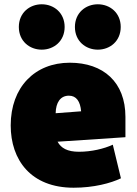

<svg xmlns="http://www.w3.org/2000/svg" viewBox="-20 -851 640 897"><path d="M30 -265C30 -104 124 26 324 26C418 26 497 5 545 -18L507 -175C466 -156 407 -142 349 -142C295 -142 265 -159 249 -189L566 -210V-305C566 -467 463 -558 306 -558C143 -558 30 -444 30 -265ZM175 -619C232 -619 282 -659 282 -725C282 -791 232 -831 175 -831C118 -831 68 -791 68 -725C68 -659 118 -619 175 -619ZM330 -725C330 -659 380 -619 437 -619C494 -619 544 -659 544 -725C544 -791 494 -831 437 -831C380 -831 330 -791 330 -725ZM240 -322C241 -372 262 -404 302 -404C337 -404 355 -377 359 -331Z"/></svg>

Font: Repo ExtraBlack
Style: Regular
Weight: 400
Designer: Stefan Peev
Foundry: Context Ltd
Version: Version 001.502